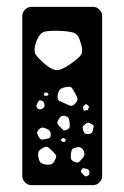

<svg xmlns="http://www.w3.org/2000/svg" viewBox="-20 -540 363 560"><path d="M72 0Q61 0 53 -8Q45 -16 45 -27V-493Q45 -504 53 -512Q61 -520 72 -520H251Q262 -520 270 -512Q278 -504 278 -493V-27Q278 -16 270 -8Q262 0 251 0ZM216 -413Q209 -440 195 -444.5Q181 -449 154 -450Q126 -451 111 -448Q96 -445 86 -419Q76 -392 85 -379.5Q94 -367 116 -349Q136 -334 148.5 -335.5Q161 -337 182 -351Q204 -366 214 -377Q224 -388 216 -413ZM199 -268Q193 -279 189 -284Q185 -289 173 -286Q160 -284 155 -279Q150 -274 148 -261Q147 -249 153 -246Q159 -243 170 -238Q180 -233 186 -231.5Q192 -230 199 -238Q207 -246 206 -252Q205 -258 199 -268ZM118 -270H110L108 -262L116 -260L122 -264ZM99 -247Q94 -248 92.5 -245Q91 -242 88 -237Q84 -229 89 -224Q95 -219 102 -222Q111 -227 110 -234Q109 -240 107 -243Q105 -246 99 -247ZM240 -229 231 -237 222 -229 224 -217 236 -219ZM183 -183Q182 -191 180 -195.5Q178 -200 169 -202Q160 -203 156.5 -199.5Q153 -196 149 -188Q146 -182 148 -178.5Q150 -175 155 -170Q160 -165 163.5 -161.5Q167 -158 174 -161Q182 -165 183 -169.5Q184 -174 183 -183ZM249 -177Q242 -182 237.5 -182Q233 -182 227 -177Q221 -172 221 -167.5Q221 -163 224 -156Q227 -150 230 -149.5Q233 -149 240 -149Q248 -150 251 -159Q252 -166 253 -170Q254 -174 249 -177ZM117 -164Q108 -168 103.5 -168Q99 -168 93 -162Q87 -155 88.5 -150.5Q90 -146 94 -139Q98 -133 101.5 -133Q105 -133 112 -134Q119 -136 123 -137Q127 -138 128 -145Q129 -159 117 -164ZM172 -134 164 -138 156 -132 163 -126H169ZM132 -100Q124 -108 119.5 -111Q115 -114 106 -109Q96 -104 93 -98.5Q90 -93 92 -81Q94 -70 98.5 -66Q103 -62 114 -60Q126 -59 131 -61.5Q136 -64 141 -75Q146 -84 142.5 -88.5Q139 -93 132 -100ZM223 -102Q216 -114 202 -110Q194 -108 191 -105Q188 -102 187 -93Q186 -83 187 -77.5Q188 -72 197 -68Q207 -64 211 -68Q215 -72 222 -80Q230 -90 223 -102ZM241 -36Q241 -45 234 -47Q228 -49 224.5 -49.5Q221 -50 218 -45Q215 -40 217 -37.5Q219 -35 223 -31Q228 -24 233 -26Q241 -28 241 -36Z"/></svg>

Font: Rubik Moonrocks
Style: Regular
Weight: 400
Designer: Hubert and Fischer, NaN
Foundry: Hubert and Fischer, NaN
Version: Version 2.200